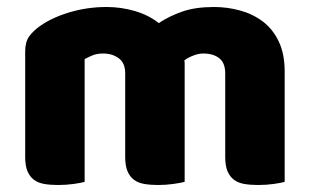

<svg xmlns="http://www.w3.org/2000/svg" viewBox="-20 -521 886 549"><path d="M285 -501Q326 -501 365.5 -489.5Q405 -478 434 -455Q464 -475 501.5 -488Q539 -501 592 -501Q630 -501 666.5 -491Q703 -481 731.5 -459.5Q760 -438 777 -402.5Q794 -367 794 -316V-1Q784 2 762.5 5Q741 8 718 8Q696 8 678.5 5Q661 2 649 -7Q637 -16 630.5 -31.5Q624 -47 624 -72V-311Q624 -341 607 -354.5Q590 -368 561 -368Q547 -368 531 -361.5Q515 -355 507 -348Q508 -344 508 -340.5Q508 -337 508 -334V-1Q497 2 475.5 5Q454 8 432 8Q410 8 392.5 5Q375 2 363 -7Q351 -16 344.5 -31.5Q338 -47 338 -72V-311Q338 -341 319.5 -354.5Q301 -368 275 -368Q257 -368 244 -362.5Q231 -357 222 -352V-1Q212 2 190.5 5Q169 8 146 8Q124 8 106.5 5Q89 2 77 -7Q65 -16 58.5 -31.5Q52 -47 52 -72V-374Q52 -401 63.5 -417Q75 -433 95 -447Q129 -471 179.5 -486Q230 -501 285 -501Z"/></svg>

Font: Baloo Bhai
Style: Regular
Weight: 400
Designer: Supriya Tembe, Noopur Datye and Ek Type
Foundry: Ek Type
Version: Version 1.100;PS 1.000;hotconv 1.0.88;makeotf.lib2.5.647800;